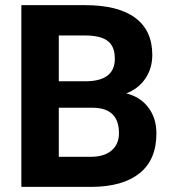

<svg xmlns="http://www.w3.org/2000/svg" viewBox="-20 -731 678 751"><path d="M63.5 0V-710.9H312.5Q441.9 -710.9 508.8 -661.4Q575.7 -611.8 575.7 -516.1Q575.7 -463.9 548.8 -424.1Q522 -384.3 474.1 -365.7Q528.8 -352.1 560.3 -310.5Q591.8 -269 591.8 -209Q591.8 -106.4 526.4 -53.7Q460.9 -1 339.8 0ZM210 -309.6V-117.7H335.4Q387.2 -117.7 416.3 -142.3Q445.3 -167 445.3 -210.4Q445.3 -308.1 344.2 -309.6ZM210 -413.1H318.4Q429.2 -415 429.2 -501.5Q429.2 -549.8 401.1 -571Q373 -592.3 312.5 -592.3H210Z"/></svg>

Font: Robotiche
Style: Bold
Weight: 700
Designer: Google
Version: Version 2.001150; 2014